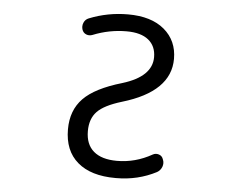

<svg xmlns="http://www.w3.org/2000/svg" viewBox="-53 -829 1105 882"><g transform="rotate(5 500.0 -388.0)"><path d="M502.9 -686.5Q422.9 -686.5 347.7 -656.2Q333 -650.4 318.8 -656.2Q304.7 -662.1 299.8 -677.7Q297.9 -684.6 297.9 -691.4Q297.9 -700.2 301.8 -709Q308.6 -724.6 324.2 -730.5Q409.2 -764.6 502.9 -764.6Q610.4 -764.6 670.4 -713.9Q730.5 -663.1 730.5 -579.1Q730.5 -427.7 509.8 -362.3Q428.7 -337.9 397 -304.7Q365.2 -271.5 365.2 -214.8Q365.2 -153.3 402.3 -121.6Q439.5 -89.8 509.8 -89.8Q594.7 -89.8 670.9 -132.8Q684.6 -140.6 699.7 -135.7Q714.8 -130.9 719.7 -115.2Q723.6 -106.4 723.6 -97.7Q723.6 -89.8 720.7 -81.1Q713.9 -63.5 698.2 -54.7Q613.3 -10.7 513.7 -10.7Q511.7 -10.7 509.8 -10.7Q396.5 -10.7 335 -63.5Q273.4 -116.2 273.4 -214.8Q273.4 -302.7 326.7 -357.4Q379.9 -412.1 503.9 -448.2Q638.7 -489.3 638.7 -579.1Q638.7 -629.9 604 -658.2Q569.3 -686.5 502.9 -686.5Z"/></g></svg>

Font: Rounded Mgen+ 2m regular
Style: Regular
Weight: 400
Designer: [Source Han Sans]
Ryoko NISHIZUKA  (kana & ideographs); Paul D. Hunt (Latin, Greek & Cyrillic); Wenlong ZHANG  (bopomofo
Version: Version 1.059.20150602